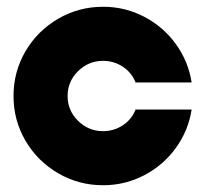

<svg xmlns="http://www.w3.org/2000/svg" viewBox="-20 -541 607 568"><path d="M20 -257Q20 -329 55.5 -389.5Q91 -450 152 -485.5Q213 -521 285 -521Q350 -521 406.5 -491.5Q463 -462 500 -411Q537 -360 547 -297H381Q370 -326 343.5 -343.5Q317 -361 285 -361Q242 -361 211 -330.5Q180 -300 180 -257Q180 -214 211 -183.5Q242 -153 285 -153Q317 -153 343.5 -170.5Q370 -188 381 -217H547Q537 -154 500 -103Q463 -52 406.5 -22.5Q350 7 285 7Q213 7 152 -28.5Q91 -64 55.5 -124.5Q20 -185 20 -257Z"/></svg>

Font: Lineal Heavy
Style: Regular
Weight: 900
Designer: Created by Frank Adebiaye with contributions from Anton Moglia & Ariel Martín Pérez
Created by Frank ADEBIAYE with FontF
Foundry: Velvetyne Type Foundry
Version: Version 2.000